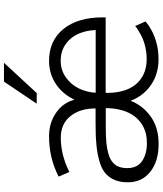

<svg xmlns="http://www.w3.org/2000/svg" viewBox="50 -818 780 919"><g transform="rotate(-90 439.5 -359.0)"><path d="M454.6 -290.5H754.9L753.9 -301.8Q752 -330.6 742.4 -358.6Q732.9 -386.7 714.8 -408.7Q696.8 -430.7 670.2 -444.3Q643.6 -458 607.9 -458Q562 -458 527.3 -432.6Q492.7 -407.7 474.9 -370.4Q457 -333 454.6 -290.5ZM213.4 -45.4Q257.3 -45.4 288.8 -61Q320.3 -76.7 340.8 -103.3Q361.3 -129.9 371.1 -165.8Q380.9 -201.7 380.9 -242.2H289.6Q248.5 -242.2 219.2 -239.7Q189.9 -237.3 165 -230.5Q129.4 -220.7 111.6 -199.2Q93.8 -177.7 93.8 -140.1Q93.8 -91.8 127.4 -68.4Q161.6 -45.4 213.4 -45.4ZM615.2 10.3Q543.9 10.3 491.7 -25.9Q439.5 -62 416 -123.5Q394.5 -66.4 341.8 -27.8Q288.6 10.7 209.5 10.7Q127 10.7 76.7 -28.8Q25.9 -68.4 25.9 -136.7Q25.9 -176.3 39.1 -204.1Q52.2 -231.9 74.7 -248.5Q97.2 -265.1 134.8 -274.9Q153.8 -279.8 173.3 -283Q192.9 -286.1 213.4 -287.6Q233.9 -289.6 258.8 -290.3Q283.7 -291 313.5 -291H379.4Q379.9 -364.7 342.8 -411.1Q306.2 -457.5 239.3 -457.5Q157.2 -457.5 75.2 -416.5L53.2 -467.8Q141.6 -513.7 246.1 -513.7Q309.6 -513.7 357.4 -481Q405.8 -448.7 421.4 -392.1Q447.3 -447.8 495.6 -480.5Q544.9 -513.7 606.9 -513.7Q704.1 -513.7 759.8 -444.8Q815.4 -376.5 815.4 -256.3L814.9 -242.7H454.1V-227.5Q454.6 -190.9 464.1 -158Q473.6 -125 493.4 -100.1Q513.2 -75.2 543.9 -60.8Q574.7 -46.4 617.7 -46.4Q644 -46.4 669.7 -52Q695.3 -57.6 713.4 -65.4Q731.4 -73.7 745.6 -82Q759.8 -90.3 767.1 -95.7L773.9 -101.6L795.9 -51.8Q793.5 -50.3 791 -48.3Q788.6 -46.4 785.2 -43.7Q781.7 -41 777.3 -37.6Q706.1 10.3 615.2 10.3ZM402.3 -572.8 507.8 -729.5H598.1L453.1 -572.8Z"/></g></svg>

Font: Ride Light
Style: Regular
Weight: 300
Version: Version 3.000